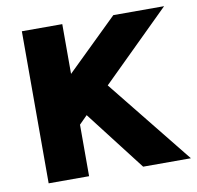

<svg xmlns="http://www.w3.org/2000/svg" viewBox="-70 -660 749 731"><g transform="rotate(-10 305.0 -294.0)"><path d="M60.5 0V-587.9H216.8V-395.5L414.1 -587.9H610.4L346.7 -328.1L610.4 0H425.8L248 -230.5L216.8 -199.2V0Z"/></g></svg>

Font: Gothic A1 Black
Style: Regular
Weight: 900
Version: Version 2.50